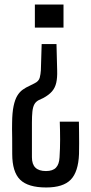

<svg xmlns="http://www.w3.org/2000/svg" viewBox="-20 -620 403 848"><path d="M184 208Q104 208 69 173.8Q34 139.5 34 60Q34 16 33.8 -9.5Q33.5 -35 33.2 -50.2Q33 -65.5 33.5 -78.5Q34 -123 40 -151.5Q46 -180 56.2 -197Q66.5 -214 80.5 -224Q94.5 -234 111.5 -241.5L131.5 -251.5Q151.5 -261 155.5 -277Q159.5 -293 160.5 -309L164 -425.5H229.5L232.5 -308.5Q233.5 -277 228.5 -254.8Q223.5 -232.5 209.8 -216.5Q196 -200.5 171 -187L151.5 -178Q138 -171 131.5 -158.8Q125 -146.5 123 -126.5Q121 -106.5 121 -78.5V74.5Q121 105.5 136.5 120.5Q152 135.5 183 135.5Q213 135.5 227.2 120.5Q241.5 105.5 243 74.5Q245.5 36 245.5 -3.2Q245.5 -42.5 244 -82.5H328.5Q329 -59.5 329.2 -35.5Q329.5 -11.5 329.5 12.5Q329.5 36.5 329 60Q326 139 292.5 173.5Q259 208 184 208ZM134 -498V-600H260.5V-498Z"/></svg>

Font: Big Shoulders Display Thin SemiBold
Style: Regular
Weight: 600
Version: Version 2.002